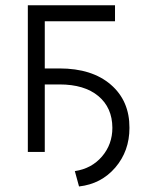

<svg xmlns="http://www.w3.org/2000/svg" viewBox="-20 -565 566 714"><path d="M407.7 -545.4V-485.8H146.5V-310.5H201.2Q322.3 -310.5 392.1 -250.2Q461.9 -189.9 461.4 -89.4Q461.4 -3.4 408.9 57.9Q356.4 119.1 273.9 128.4L258.3 71.3Q320.8 62 359.4 16.8Q397.9 -28.3 397.9 -89.8Q397.5 -164.6 345.7 -207.8Q293.9 -251 201.2 -251H146.5V0H83.5V-545.4Z"/></svg>

Font: Interop Light
Style: Regular
Weight: 300
Designer: Rasmus Andersson, Google, Jang Haemin
Foundry: jhaemin
Version: Version 1.007